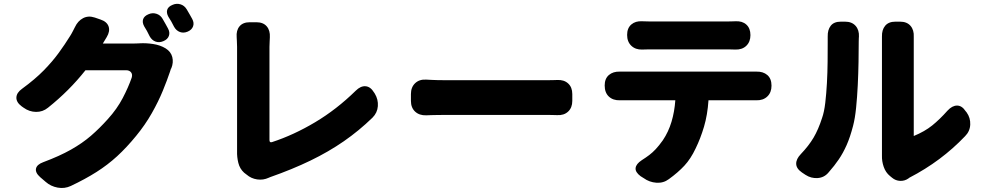

<svg xmlns="http://www.w3.org/2000/svg" viewBox="-20 -884 5040 984"><path d="M741 -811Q761 -820 781.5 -813.5Q802 -807 813 -788Q820 -776 829 -760Q838 -744 841 -738Q852 -718 845.5 -700Q839 -682 817 -673Q796 -664 777 -671Q758 -678 747 -698Q742 -709 733 -725.5Q724 -742 719 -749Q708 -769 713.5 -785.5Q719 -802 741 -811ZM864 -859Q884 -868 904.5 -862Q925 -856 937 -836Q944 -824 953 -808.5Q962 -793 965 -787Q976 -767 969.5 -749Q963 -731 942 -722Q921 -713 902 -720Q883 -727 872 -747Q867 -758 857.5 -774.5Q848 -791 843 -798Q832 -818 837 -834Q842 -850 864 -859ZM495 -784Q528 -773 536.5 -748.5Q545 -724 527 -694L507 -661H668Q678 -661 686 -661.5Q694 -662 696 -662Q728 -664 764.5 -658.5Q801 -653 829 -636Q856 -619 863 -591.5Q870 -564 858 -534Q856 -531 856.5 -533Q857 -535 856.5 -533Q856 -531 851 -516Q837 -474 814.5 -419Q792 -364 758 -304Q724 -244 678 -188Q629 -128 580.5 -83.5Q532 -39 474.5 -2.5Q417 34 343 69Q311 84 275.5 77.5Q240 71 214 48L186 24Q160 1 164.5 -20Q169 -41 202 -53Q285 -84 343.5 -117Q402 -150 446 -188Q490 -226 533 -274Q580 -326 609 -381.5Q638 -437 655 -486Q660 -503 651.5 -513.5Q643 -524 626 -524H418Q376 -471 328.5 -423.5Q281 -376 226 -332Q199 -310 164.5 -310.5Q130 -311 101 -332L91 -339Q63 -360 64 -384.5Q65 -409 93 -429Q160 -478 204.5 -523.5Q249 -569 281 -613Q313 -657 339 -699Q345 -708 353.5 -724.5Q362 -741 364 -745Q379 -777 406 -791Q433 -805 466 -794Z M1231 1Q1209 -19 1201.5 -49Q1194 -79 1195 -110Q1195 -111 1195 -111.5Q1195 -112 1195 -118Q1195 -143 1195 -192.5Q1195 -242 1195 -304Q1195 -366 1195 -430.5Q1195 -495 1195 -551.5Q1195 -608 1195 -644Q1195 -657 1194 -673.5Q1193 -690 1193 -693Q1190 -728 1207.5 -749Q1225 -770 1260 -770H1294Q1329 -770 1347 -749Q1365 -728 1363 -693Q1363 -689 1362 -672Q1361 -655 1361 -644Q1361 -608 1361 -558.5Q1361 -509 1361 -453.5Q1361 -398 1361 -344Q1361 -290 1361 -243.5Q1361 -197 1361 -166Q1361 -151 1375 -156Q1485 -192 1595 -257.5Q1705 -323 1803 -419Q1828 -444 1853.5 -442Q1879 -440 1897 -410L1901 -404Q1919 -374 1916.5 -340Q1914 -306 1889 -281Q1820 -214 1742 -160Q1664 -106 1571 -61Q1478 -16 1364 24L1357 27Q1329 40 1298 35.5Q1267 31 1244 11Z M2086 -402Q2086 -437 2107.5 -457.5Q2129 -478 2164 -476Q2181 -475 2193 -474.5Q2205 -474 2220 -473.5Q2235 -473 2259 -473Q2302 -473 2359.5 -473Q2417 -473 2479.5 -473Q2542 -473 2602 -473Q2662 -473 2711.5 -473Q2761 -473 2790 -473Q2804 -473 2818.5 -473.5Q2833 -474 2835 -474Q2870 -476 2891.5 -456.5Q2913 -437 2913 -402V-367Q2913 -332 2891.5 -312Q2870 -292 2835 -294Q2830 -294 2815.5 -294.5Q2801 -295 2790 -295Q2760 -295 2711 -295Q2662 -295 2601.5 -295Q2541 -295 2478.5 -295Q2416 -295 2359 -295Q2302 -295 2259 -295Q2231 -295 2216 -294.5Q2201 -294 2190.5 -294Q2180 -294 2164 -293Q2129 -292 2107.5 -312Q2086 -332 2086 -367Z M3194 -705Q3194 -740 3215.5 -758.5Q3237 -777 3271 -775Q3276 -775 3289.5 -774.5Q3303 -774 3310 -774Q3330 -774 3370.5 -774Q3411 -774 3461.5 -774Q3512 -774 3562.5 -774Q3613 -774 3652.5 -774Q3692 -774 3710 -774Q3720 -774 3733 -774.5Q3746 -775 3749 -775Q3784 -777 3805 -758Q3826 -739 3826 -704Q3826 -670 3805 -649.5Q3784 -629 3749 -630Q3745 -630 3732 -630.5Q3719 -631 3710 -631Q3692 -631 3652.5 -631Q3613 -631 3562.5 -631Q3512 -631 3461.5 -631Q3411 -631 3370.5 -631Q3330 -631 3310 -631Q3300 -631 3287 -630.5Q3274 -630 3271 -630Q3237 -629 3215.5 -649.5Q3194 -670 3194 -705ZM3079 -446Q3079 -481 3100.5 -499.5Q3122 -518 3157 -517Q3161 -517 3160 -517Q3159 -517 3161.5 -517Q3164 -517 3180 -517Q3194 -517 3233 -517Q3272 -517 3327 -517Q3382 -517 3445 -517Q3508 -517 3571 -517Q3634 -517 3689 -517Q3744 -517 3782.5 -517Q3821 -517 3835 -517Q3843 -517 3848.5 -517Q3854 -517 3856 -517Q3891 -518 3912.5 -499.5Q3934 -481 3934 -445Q3934 -410 3912.5 -389.5Q3891 -369 3856 -370Q3852 -370 3853.5 -370Q3855 -370 3852.5 -370Q3850 -370 3835 -370H3611Q3606 -295 3588 -234.5Q3570 -174 3545 -123Q3520 -70 3487.5 -35Q3455 0 3408 34Q3380 55 3344 52.5Q3308 50 3279 29L3263 19Q3235 -2 3237.5 -23Q3240 -44 3269 -63Q3291 -77 3307.5 -89.5Q3324 -102 3340.5 -119.5Q3357 -137 3377 -165Q3406 -208 3421.5 -260Q3437 -312 3441 -370H3180Q3170 -370 3164.5 -370Q3159 -370 3157 -370Q3122 -369 3100.5 -389Q3079 -409 3079 -446Z M4541 18Q4519 0 4509 -29Q4499 -58 4500 -87Q4500 -91 4500 -89Q4500 -87 4500 -89Q4500 -91 4500 -106Q4500 -120 4500 -161Q4500 -202 4500 -259.5Q4500 -317 4500 -380.5Q4500 -444 4500 -504Q4500 -564 4500 -610.5Q4500 -657 4500 -680Q4500 -698 4500 -697Q4500 -696 4500 -696Q4499 -731 4516.5 -752Q4534 -773 4569 -773H4593Q4628 -773 4646.5 -751.5Q4665 -730 4663 -695Q4663 -694 4663 -696Q4663 -698 4663 -679Q4663 -652 4663 -601.5Q4663 -551 4663 -489.5Q4663 -428 4663 -367.5Q4663 -307 4663 -258.5Q4663 -210 4663 -187Q4719 -210 4757.5 -241Q4796 -272 4836 -317Q4860 -343 4885 -343Q4910 -343 4929 -314L4934 -308Q4954 -280 4952.5 -245.5Q4951 -211 4926 -186Q4865 -122 4794 -69Q4723 -16 4640 27L4635 31Q4616 44 4593 43Q4570 42 4552 27ZM4090 0Q4061 -20 4060.5 -44.5Q4060 -69 4084 -94Q4125 -137 4149.5 -178.5Q4174 -220 4193 -279Q4204 -310 4209.5 -357Q4215 -404 4218 -458.5Q4221 -513 4221.5 -568Q4222 -623 4222 -670Q4222 -694 4222 -696.5Q4222 -699 4222 -695.5Q4222 -692 4222 -696Q4221 -731 4237.5 -752Q4254 -773 4289 -773H4311Q4346 -773 4365 -751.5Q4384 -730 4382 -695Q4382 -692 4381.5 -690.5Q4381 -689 4381 -672Q4381 -626 4380 -567Q4379 -508 4376 -447Q4373 -386 4367.5 -331.5Q4362 -277 4352 -239Q4337 -181 4319 -140.5Q4301 -100 4279 -67.5Q4257 -35 4227 -1Q4205 26 4171 28.5Q4137 31 4108 12Z"/></svg>

Font: Chiron GoRound TC H
Style: Regular
Weight: 900
Designer: Ryoko NISHIZUKA 西塚涼子 (kana, bopomofo & ideographs); Paul D. Hunt (Latin, Greek & Cyrillic); Sandoll Communications 산돌커뮤니
Foundry: Adobe
Version: Version 1.000;hotconv 1.1.1;makeotfexe 2.6.0